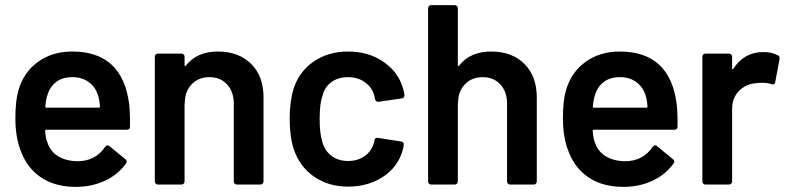

<svg xmlns="http://www.w3.org/2000/svg" viewBox="-20 -720 3074 749"><path d="M487 -226Q487 -214 475 -214H161Q156 -214 156 -209Q159 -176 165 -164Q176 -130 206 -111Q236 -92 282 -91Q352 -91 390 -147Q395 -153 400 -153Q404 -153 407 -150L469 -99Q478 -92 472 -83Q441 -39 389.5 -15Q338 9 276 9Q197 9 143 -26Q89 -61 64 -124Q40 -180 40 -259Q40 -327 52 -368Q72 -438 128 -478.5Q184 -519 262 -519Q458 -519 484 -313Q488 -272 487 -226ZM165 -349Q159 -332 157 -305Q155 -300 161 -300H365Q370 -300 370 -305Q368 -330 364 -343Q354 -379 327.5 -399Q301 -419 262 -419Q224 -419 199.5 -400.5Q175 -382 165 -349Z M1008 -340V-12Q1008 -7 1004.5 -3.5Q1001 0 996 0H904Q899 0 895.5 -3.5Q892 -7 892 -12V-316Q892 -362 866 -390.5Q840 -419 797 -419Q756 -419 729.5 -393Q703 -367 701 -324V-317H700V-12Q700 -7 696.5 -3.5Q693 0 688 0H596Q591 0 587.5 -3.5Q584 -7 584 -12V-499Q584 -504 587.5 -507.5Q591 -511 596 -511H688Q693 -511 696.5 -507.5Q700 -504 700 -499V-466Q700 -463 702 -462Q704 -461 705 -464Q748 -519 830 -519Q911 -519 959.5 -471Q1008 -423 1008 -340Z M1126 -138Q1110 -187 1110 -258Q1110 -324 1126 -376Q1148 -442 1204.5 -480.5Q1261 -519 1338 -519Q1416 -519 1473.5 -480.5Q1531 -442 1550 -382Q1556 -366 1558 -349Q1558 -338 1547 -336L1457 -323H1455Q1446 -323 1443 -333L1440 -348Q1432 -378 1404.5 -398.5Q1377 -419 1338 -419Q1299 -419 1272.5 -399.5Q1246 -380 1238 -346Q1227 -316 1227 -257Q1227 -200 1237 -168Q1246 -133 1272.5 -112.5Q1299 -92 1338 -92Q1376 -92 1403 -111.5Q1430 -131 1439 -164Q1440 -166 1440 -169Q1441 -170 1441 -172Q1442 -184 1455 -182L1545 -168Q1555 -166 1555 -157Q1555 -148 1550 -131Q1531 -67 1473 -29.5Q1415 8 1338 8Q1261 8 1205 -31Q1149 -70 1126 -138Z M2074 -340V-12Q2074 -7 2070.5 -3.5Q2067 0 2062 0H1970Q1965 0 1961.5 -3.5Q1958 -7 1958 -12V-316Q1958 -362 1932 -390.5Q1906 -419 1863 -419Q1822 -419 1795.5 -393Q1769 -367 1767 -324V-317H1766V-12Q1766 -7 1762.5 -3.5Q1759 0 1754 0H1662Q1657 0 1653.5 -3.5Q1650 -7 1650 -12V-688Q1650 -693 1653.5 -696.5Q1657 -700 1662 -700H1754Q1759 -700 1762.5 -696.5Q1766 -693 1766 -688V-466Q1766 -463 1768 -462Q1770 -461 1771 -464Q1814 -519 1896 -519Q1977 -519 2025.5 -471Q2074 -423 2074 -340Z M2623 -226Q2623 -214 2611 -214H2297Q2292 -214 2292 -209Q2295 -176 2301 -164Q2312 -130 2342 -111Q2372 -92 2418 -91Q2488 -91 2526 -147Q2531 -153 2536 -153Q2540 -153 2543 -150L2605 -99Q2614 -92 2608 -83Q2577 -39 2525.5 -15Q2474 9 2412 9Q2333 9 2279 -26Q2225 -61 2200 -124Q2176 -180 2176 -259Q2176 -327 2188 -368Q2208 -438 2264 -478.5Q2320 -519 2398 -519Q2594 -519 2620 -313Q2624 -272 2623 -226ZM2301 -349Q2295 -332 2293 -305Q2291 -300 2297 -300H2501Q2506 -300 2506 -305Q2504 -330 2500 -343Q2490 -379 2463.5 -399Q2437 -419 2398 -419Q2360 -419 2335.5 -400.5Q2311 -382 2301 -349Z M3015 -504Q3023 -500 3021 -489L3004 -399Q3001 -387 2989 -392Q2974 -397 2954 -397Q2941 -397 2934 -396Q2892 -394 2864 -366.5Q2836 -339 2836 -295V-12Q2836 -7 2832.5 -3.5Q2829 0 2824 0H2732Q2727 0 2723.5 -3.5Q2720 -7 2720 -12V-499Q2720 -504 2723.5 -507.5Q2727 -511 2732 -511H2824Q2829 -511 2832.5 -507.5Q2836 -504 2836 -499V-454Q2836 -450 2837.5 -449.5Q2839 -449 2841 -452Q2883 -517 2958 -517Q2991 -517 3015 -504Z"/></svg>

Font: Barlow SemiBold
Style: Regular
Weight: 600
Designer: Jeremy Tribby
Foundry: Tribby Type
Version: Version 1.422